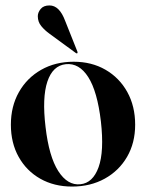

<svg xmlns="http://www.w3.org/2000/svg" viewBox="-20 -676 537 706"><path d="M251 -449Q317 -449 368 -419.5Q419 -390 448 -337.8Q477 -285.5 477 -217.5Q477 -150.5 447.2 -99.2Q417.5 -48 365 -19Q312.5 10 245 10Q179 10 128.2 -18.8Q77.5 -47.5 48.8 -98.8Q20 -150 20 -217.5Q20 -285 49.5 -337.2Q79 -389.5 131.2 -419.2Q183.5 -449 251 -449ZM275.5 1.5Q321.5 -3 342.5 -61.2Q363.5 -119.5 351 -229.5Q338 -340 304.5 -392.5Q271 -445 222 -440Q174 -435 154.2 -376Q134.5 -317 147.5 -209Q160 -100.5 194.2 -47Q228.5 6.5 275.5 1.5ZM219.5 -599.5 264.5 -486.5Q266 -482 264.5 -480.5Q262.5 -478.5 259 -481L162 -552Q144.5 -564.5 131.8 -580Q119 -595.5 119 -616.5Q119 -630 129.5 -643Q140 -656 162 -656Q198.5 -656 219.5 -599.5Z"/></svg>

Font: Fraunces 144pt S000 SemiBold
Style: Regular
Weight: 600
Version: Version 1.000; ttfautohint (v1.8.3)